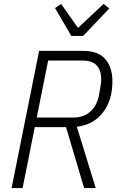

<svg xmlns="http://www.w3.org/2000/svg" viewBox="-20 -957 613 977"><path d="M95 0H39L179 -698H403Q481 -698 516.5 -655.5Q552 -613 552 -544Q552 -446 503.5 -384Q455 -322 371 -312L467 0H408L316 -310H157ZM353 -359Q406 -359 439.5 -389Q473 -419 483 -470Q487 -489 489 -502.5Q491 -516 492.5 -525.5Q494 -535 494.5 -542Q495 -549 495 -556Q495 -597 473 -623Q451 -649 398 -649H225L167 -359ZM343 -774 260 -916 291 -937 377 -815 507 -937 536 -914 403 -774Z"/></svg>

Font: IBM Plex Sans Condensed Light
Style: Italic
Weight: 300
Width: 3
Italic angle: -11°
Designer: Mike Abbink, Paul van der Laan, Pieter van Rosmalen
Foundry: Bold Monday
Version: Version 1.3